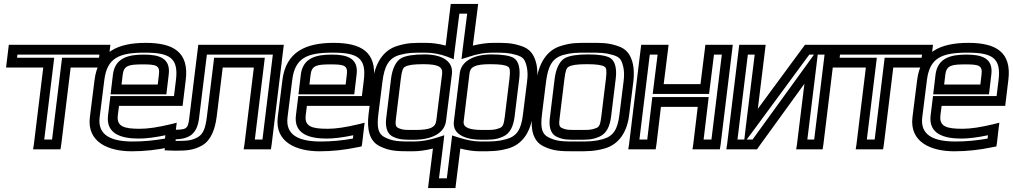

<svg xmlns="http://www.w3.org/2000/svg" viewBox="-20 -738 5174 981"><path d="M533 -418 541 -484 544 -509H519H50H25L22 -484L14 -418L11 -393H36H201L153 0L149 25H174H264H289L293 0L341 -393H505H530L533 -418ZM486 -443H322H297L294 -418L246 -25H206L254 -418L257 -443H232H67L69 -459H488L486 -443Z M725 -519C583 -519 481 -474 463 -329L439 -138C424 -11 535 35 653 35C717 35 782 28 848 14L868 10L871 -10L879 -79L883 -111L851 -103C788 -88 737 -80 695 -80C614 -80 575 -91 582 -149L588 -197H888H913L916 -222L929 -329C947 -473 864 -519 725 -519ZM719 -469C846 -469 893 -443 879 -329L869 -247H569H544L541 -222L532 -149C520 -53 601 -30 689 -30C727 -30 773 -36 825 -47L823 -30C767 -20 713 -15 659 -15C551 -15 478 -45 489 -138L513 -329C527 -442 588 -469 719 -469ZM710 -409C778 -409 798 -404 792 -357L786 -306H601L607 -357C613 -404 639 -409 710 -409ZM716 -459C640 -459 568 -445 557 -357L548 -281L545 -256H570H805H830L833 -281L842 -357C853 -442 791 -459 716 -459Z M831 -50 824 6 821 30 845 31 877 32H878C934 32 971 29 1013 5C1059 -22 1079 -79 1087 -141L1118 -393H1277L1229 0L1225 25H1250H1339H1364L1368 0L1427 -484L1430 -509H1405H1018H993L990 -484L947 -134C940 -77 933 -75 859 -75H834L831 -50ZM878 -26C946 -29 987 -52 997 -134L1037 -459H1374L1321 -25H1282L1330 -418L1333 -443H1308H1099H1074L1071 -418L1037 -141C1030 -85 1019 -54 992 -38C961 -20 938 -18 884 -18H877L878 -26Z M1685 -519C1543 -519 1441 -474 1423 -329L1399 -138C1384 -11 1495 35 1613 35C1677 35 1742 28 1808 14L1828 10L1831 -10L1839 -79L1843 -111L1811 -103C1748 -88 1697 -80 1655 -80C1574 -80 1535 -91 1542 -149L1548 -197H1848H1873L1876 -222L1889 -329C1907 -473 1824 -519 1685 -519ZM1679 -469C1806 -469 1853 -443 1839 -329L1829 -247H1529H1504L1501 -222L1492 -149C1480 -53 1561 -30 1649 -30C1687 -30 1733 -36 1785 -47L1783 -30C1727 -20 1673 -15 1619 -15C1511 -15 1438 -45 1449 -138L1473 -329C1487 -442 1548 -469 1679 -469ZM1670 -409C1738 -409 1758 -404 1752 -357L1746 -306H1561L1567 -357C1573 -404 1599 -409 1670 -409ZM1676 -459C1600 -459 1528 -445 1517 -357L1508 -281L1505 -256H1530H1765H1790L1793 -281L1802 -357C1813 -442 1751 -459 1676 -459Z M2310 198 2332 21C2367 30 2401 35 2431 35C2492 35 2524 35 2575 21C2651 0 2692 -66 2702 -153L2723 -321C2727 -355 2726 -386 2721 -410C2710 -457 2690 -489 2640 -504C2590 -520 2562 -519 2499 -519C2468 -519 2433 -514 2396 -505L2420 -693L2423 -718H2398H2308H2283L2280 -693L2257 -505C2224 -514 2190 -519 2156 -519C2093 -519 2065 -520 2012 -504C1935 -482 1895 -410 1884 -321L1863 -153C1854 -78 1867 -17 1920 9C1972 35 2012 35 2088 35C2121 35 2156 30 2192 21L2170 198L2167 223H2192H2282H2307L2310 198ZM2263 173H2223L2246 -12L2250 -47L2216 -36C2172 -22 2133 -15 2094 -15C2018 -15 1990 -15 1947 -36C1912 -53 1905 -86 1913 -153L1934 -321C1944 -400 1966 -441 2021 -457C2066 -469 2087 -469 2150 -469C2191 -469 2228 -462 2266 -448L2298 -435L2302 -471L2327 -668H2367L2342 -471L2338 -436L2373 -447C2417 -462 2456 -469 2493 -469C2556 -469 2577 -469 2619 -457C2655 -446 2663 -433 2672 -394C2676 -374 2677 -351 2673 -321L2652 -153C2643 -77 2621 -42 2567 -27C2523 -15 2499 -15 2437 -15C2402 -15 2365 -22 2321 -36L2290 -46L2286 -12L2263 173ZM2102 -74C2054 -74 2039 -73 2015 -84C2000 -91 1999 -103 2004 -140L2028 -336C2033 -377 2039 -392 2050 -397C2065 -406 2093 -410 2143 -410C2221 -410 2243 -396 2239 -360L2209 -121C2205 -88 2180 -74 2102 -74ZM2095 -24C2187 -24 2252 -58 2259 -121L2289 -360C2297 -424 2240 -460 2149 -460C2096 -460 2054 -454 2030 -441C2002 -425 1984 -385 1978 -336L1954 -140C1948 -97 1953 -56 1989 -39C2023 -23 2049 -24 2095 -24ZM2349 -117 2379 -364C2383 -397 2408 -410 2486 -410C2535 -410 2563 -406 2576 -397C2585 -392 2588 -377 2583 -336L2559 -140C2554 -103 2550 -91 2534 -84C2507 -73 2493 -74 2445 -74C2387 -74 2345 -83 2349 -117ZM2299 -117C2290 -43 2375 -24 2438 -24C2485 -24 2511 -23 2548 -39C2589 -56 2603 -97 2609 -140L2633 -336C2639 -385 2631 -425 2606 -441C2586 -454 2545 -460 2492 -460C2401 -460 2337 -426 2329 -364L2299 -117Z M3216 -321C3220 -355 3219 -386 3214 -410C3203 -457 3183 -489 3133 -504C3083 -520 3055 -519 2992 -519C2929 -519 2901 -520 2848 -504C2771 -482 2731 -410 2720 -321L2699 -153C2690 -78 2703 -17 2756 9C2808 35 2848 35 2924 35C2985 35 3017 35 3068 21C3144 0 3185 -66 3195 -153L3216 -321ZM3166 -321 3145 -153C3136 -77 3114 -42 3060 -27C3016 -15 2992 -15 2930 -15C2854 -15 2826 -15 2783 -36C2748 -53 2741 -86 2749 -153L2770 -321C2780 -400 2802 -441 2857 -457C2902 -469 2923 -469 2986 -469C3049 -469 3070 -469 3112 -457C3148 -446 3156 -433 3165 -394C3169 -374 3170 -351 3166 -321ZM3052 -140C3047 -103 3043 -91 3027 -84C3000 -73 2986 -74 2938 -74C2890 -74 2875 -73 2851 -84C2836 -91 2835 -103 2840 -140L2864 -336C2869 -377 2875 -392 2886 -397C2901 -406 2929 -410 2979 -410C3028 -410 3056 -406 3069 -397C3078 -392 3081 -377 3076 -336L3052 -140ZM3102 -140 3126 -336C3132 -385 3124 -425 3099 -441C3079 -454 3038 -460 2985 -460C2932 -460 2890 -454 2866 -441C2838 -425 2820 -385 2814 -336L2790 -140C2784 -97 2789 -56 2825 -39C2859 -23 2885 -24 2931 -24C2978 -24 3004 -23 3041 -39C3082 -56 3096 -97 3102 -140Z M3662 0 3721 -484 3724 -509H3699H3609H3584L3581 -484L3559 -308H3371L3393 -484L3396 -509H3371H3281H3256L3253 -484L3194 0L3190 25H3215H3305H3330L3334 0L3357 -192H3545L3522 0L3518 25H3543H3633H3658L3662 0ZM3615 -25H3575L3598 -217L3601 -242H3576H3338H3313L3310 -217L3287 -25H3247L3300 -459H3340L3318 -283L3315 -258H3340H3578H3603L3606 -283L3628 -459H3668L3615 -25Z M3856 13 4090 -310 4052 0 4048 25H4073H4158H4183L4187 0L4246 -484L4249 -509H4224H4107H4093L4084 -497L3852 -182L3889 -484L3892 -509H3867H3782H3757L3754 -484L3695 0L3691 25H3716H3833H3848L3856 13ZM4158 -459H4193L4140 -25H4105L4151 -400L4158 -459ZM3783 -25H3748L3801 -459H3836L3791 -93L3783 -25ZM3825 -25H3795L3836 -80L4115 -459H4139L4106 -413L3825 -25Z M4736 -418 4744 -484 4747 -509H4722H4253H4228L4225 -484L4217 -418L4214 -393H4239H4404L4356 0L4352 25H4377H4467H4492L4496 0L4544 -393H4708H4733L4736 -418ZM4689 -443H4525H4500L4497 -418L4449 -25H4409L4457 -418L4460 -443H4435H4270L4272 -459H4691L4689 -443Z M4928 -519C4786 -519 4684 -474 4666 -329L4642 -138C4627 -11 4738 35 4856 35C4920 35 4985 28 5051 14L5071 10L5074 -10L5082 -79L5086 -111L5054 -103C4991 -88 4940 -80 4898 -80C4817 -80 4778 -91 4785 -149L4791 -197H5091H5116L5119 -222L5132 -329C5150 -473 5067 -519 4928 -519ZM4922 -469C5049 -469 5096 -443 5082 -329L5072 -247H4772H4747L4744 -222L4735 -149C4723 -53 4804 -30 4892 -30C4930 -30 4976 -36 5028 -47L5026 -30C4970 -20 4916 -15 4862 -15C4754 -15 4681 -45 4692 -138L4716 -329C4730 -442 4791 -469 4922 -469ZM4913 -409C4981 -409 5001 -404 4995 -357L4989 -306H4804L4810 -357C4816 -404 4842 -409 4913 -409ZM4919 -459C4843 -459 4771 -445 4760 -357L4751 -281L4748 -256H4773H5008H5033L5036 -281L5045 -357C5056 -442 4994 -459 4919 -459Z"/></svg>

Font: Gamestation Display Outline
Style: Italic
Weight: 400
Designer: Jonas Hecksher
Foundry: Jonas Hecksher, Playtypeª, e-types AS
Version: Version 1.003